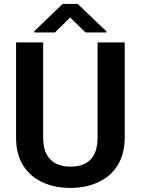

<svg xmlns="http://www.w3.org/2000/svg" viewBox="-20 -921 697 951"><path d="M463.4 -238.8C463.4 -139.6 413.1 -95.7 329.1 -95.7C246.6 -95.7 193.8 -139.6 193.8 -238.8V-710.9H59.6V-238.8C59.6 -184.6 71.3 -138.7 94.2 -102.1C140.6 -27.8 225.1 9.8 329.1 9.8C380.4 9.8 426.3 0.5 466.8 -18.6C547.4 -55.7 597.7 -129.9 597.7 -238.8V-710.9H463.4ZM290 -901.4 150.4 -767.1V-760.3H252.4L327.6 -834.5L403.3 -760.3H506.8V-766.1L365.2 -901.4Z"/></svg>

Font: Vazirmatn SemiBold
Style: Regular
Weight: 600
Designer: Saber Rastikerdar
Foundry: Saber Rastikerdar
Version: Version 33.003